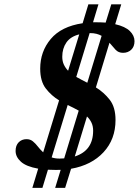

<svg xmlns="http://www.w3.org/2000/svg" viewBox="-20 -788 655 905"><path d="M132.5 97.5 160 7Q103.5 -3 78.5 -25.8Q53.5 -48.5 53.5 -76.5Q53.5 -102.5 68 -117.2Q82.5 -132 105 -132Q122.5 -132 134.8 -122Q147 -112 158 -97.8Q169 -83.5 183.5 -70L258.5 -315Q222 -337 195.8 -371Q169.5 -405 169.5 -464.5Q169.5 -545 219.2 -604.2Q269 -663.5 369.5 -678.5L396.5 -767.5H444L418.5 -683Q425.5 -683 432.5 -683Q456.5 -683 478 -681.5L504.5 -767.5H551.5L523 -674Q570.5 -663 592.2 -641.5Q614 -620 614 -594Q614 -568 598.5 -553.5Q583 -539 560 -539Q538 -539 524.5 -553.8Q511 -568.5 496 -586.5L432 -376Q469.5 -353 497 -318Q524.5 -283 524.5 -222.5Q524.5 -131.5 468 -70.5Q411.5 -9.5 315 7.5L287 97.5H240L266 12.5Q255 13 244 13Q224 13 206 12L180 97.5ZM404.5 -632H402.5L339.5 -425.5Q351.5 -418.5 364.8 -411.8Q378 -405 391.5 -398L459 -619Q448.5 -625 435 -628.5Q421.5 -632 404.5 -632ZM273.5 -520.5Q273.5 -499.5 281 -483.5Q288.5 -467.5 301 -454.5L353.5 -626Q312 -615.5 292.8 -587.5Q273.5 -559.5 273.5 -520.5ZM260.5 -40.5Q271.5 -40.5 282.5 -41.5L351 -266.5Q339 -273.5 325.8 -280Q312.5 -286.5 299 -293L223.5 -46Q240.5 -40.5 260.5 -40.5ZM419 -172Q419 -193.5 411.2 -209.8Q403.5 -226 390 -239L332.5 -50.5Q419 -78 419 -172Z"/></svg>

Font: Newsreader Text
Style: Bold Italic
Weight: 700
Italic angle: -17°
Designer: Hugues Gentile
Foundry: Production Type
Version: Version 1.001